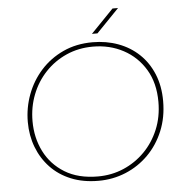

<svg xmlns="http://www.w3.org/2000/svg" viewBox="-59 -936 956 1006"><g transform="rotate(-5 419.0 -433.5)"><path d="M419 13Q338 13 274.5 -13Q211 -39 167 -85.5Q123 -132 99.5 -193.5Q76 -255 76 -326Q76 -401 102 -470.5Q128 -540 177 -594.5Q226 -649 295 -681Q364 -713 450 -713Q522 -713 584.5 -690Q647 -667 693.5 -623Q740 -579 766 -516Q792 -453 792 -374Q792 -288 762.5 -217Q733 -146 681.5 -94.5Q630 -43 562.5 -15Q495 13 419 13ZM418 -10Q490 -10 553 -37Q616 -64 664 -112.5Q712 -161 739.5 -227Q767 -293 767 -372Q767 -471 724.5 -542Q682 -613 610 -651.5Q538 -690 450 -690Q374 -690 310 -661.5Q246 -633 199 -583Q152 -533 126.5 -467.5Q101 -402 101 -328Q101 -241 137 -169Q173 -97 243.5 -53.5Q314 -10 418 -10ZM451 -757 570 -880H599L480 -757Z"/></g></svg>

Font: MuseoModerno Thin Thin
Style: Italic
Weight: 250
Italic angle: -9°
Version: Version 1.003